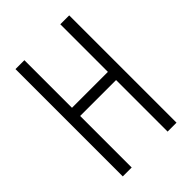

<svg xmlns="http://www.w3.org/2000/svg" viewBox="-215 -832 930 930"><g transform="rotate(-45 250.0 -367.5)"><path d="M66 0V-735H127V-409H373V-735H434V0H373V-353H127V0Z"/></g></svg>

Font: Iosevka Curly Light
Style: Regular
Weight: 300
Monospace: yes
Designer: Belleve Invis
Foundry: Belleve Invis
Version: Version 22.1.2; ttfautohint (v1.8.4)